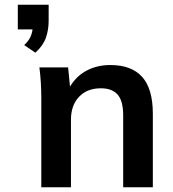

<svg xmlns="http://www.w3.org/2000/svg" viewBox="-20 -789 729 809"><path d="M129 -567 82 -599Q100 -616 107.5 -632Q115 -648 117 -665H55V-769H185V-702Q185 -662 173 -629Q161 -596 129 -567ZM154 0V-379Q154 -410 152 -442Q150 -474 146 -505H267L275 -424Q301 -468 345 -491.5Q389 -515 445 -515Q534 -515 579 -465Q624 -415 624 -309V0H499V-303Q499 -364 475.5 -390.5Q452 -417 405 -417Q347 -417 313 -381Q279 -345 279 -285V0Z"/></svg>

Font: MulishBold
Style: Bold
Weight: 700
Designer: Vernon Adams
Foundry: Vernon Adams
Version: Version 3.602; ttfautohint (v1.8.3)